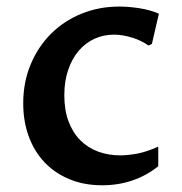

<svg xmlns="http://www.w3.org/2000/svg" viewBox="-20 -547 548 577"><path d="M455.6 -47.4Q420.9 -19.5 378.4 -4.9Q335.9 9.8 287.1 9.8Q232.4 9.8 188.5 -8.5Q144.5 -26.9 113.8 -59.3Q83 -91.8 66.4 -137Q49.8 -182.1 49.8 -236.3Q49.8 -300.3 72.3 -353.8Q94.7 -407.2 133.5 -445.8Q172.4 -484.4 225.1 -505.9Q277.8 -527.3 338.4 -527.3Q351.6 -527.3 366.7 -526.1Q381.8 -524.9 397.7 -522.5Q413.6 -520 429 -515.9Q444.3 -511.7 457.5 -505.9L436.5 -415L426.3 -410.2Q417.5 -416.5 405.5 -422.6Q393.6 -428.7 379.9 -433.1Q366.2 -437.5 351.6 -440.2Q336.9 -442.9 322.8 -442.9Q291.5 -442.9 264.4 -430.7Q237.3 -418.5 217 -395Q196.8 -371.6 185.1 -337.6Q173.3 -303.7 173.3 -260.7Q173.3 -215.8 186 -182.1Q198.7 -148.4 221.2 -125.7Q243.7 -103 274.4 -91.6Q305.2 -80.1 341.3 -80.1Q363.8 -80.1 392.6 -85.4Q421.4 -90.8 455.6 -106.4Z"/></svg>

Font: Proza Libre
Style: Medium
Weight: 500
Designer: Jasper de Waard
Foundry: Jasper de Waard
Version: Version 1.000; ttfautohint (v1.4.1.8-43bc)